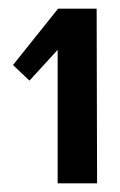

<svg xmlns="http://www.w3.org/2000/svg" viewBox="-20 -656 277 443"><path d="M113 -233V-541L48 -470L10 -506L114 -636H203L204 -233Z"/></svg>

Font: Smooch Sans Thin
Style: Bold
Weight: 700
Version: Version 1.010